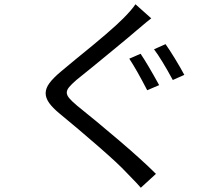

<svg xmlns="http://www.w3.org/2000/svg" viewBox="-20 -821 1040 900"><path d="M639 -694Q633 -689 628.5 -685Q624 -681 621 -679Q590 -652 522.5 -596.5Q455 -541 416 -509L338 -446Q314 -425 303.5 -412Q293 -399 293 -387Q293 -375 304 -361.5Q315 -348 341 -326Q431 -254 539 -162Q647 -70 711 -6L640 59Q622 38 599 15L572 -13Q536 -52 442.5 -133.5Q349 -215 260 -288Q226 -316 210 -339Q194 -362 194 -384Q194 -407 211.5 -431Q229 -455 266 -486L337 -545Q502 -678 558 -735Q597 -774 615 -801L689 -735Q670 -721 639 -694ZM844 -470 790 -446Q738 -542 702 -590L756 -614Q774 -589 800.5 -545.5Q827 -502 844 -470ZM726 -422 670 -398Q621 -493 586 -546L639 -569Q671 -522 726 -422Z"/></svg>

Font: Noto Sans SC
Style: Regular
Weight: 400
Designer: Ryoko NISHIZUKA ____ (kana & ideographs); Paul D. Hunt (Latin, Greek & Cyrillic); Wenlong ZHANG ___ (bopomofo); Sandoll 
Foundry: Adobe Systems Incorporated
Version: Version 1.004